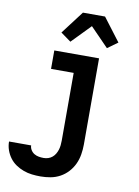

<svg xmlns="http://www.w3.org/2000/svg" viewBox="-112 -836 816 1128"><g transform="rotate(10 296.5 -272.5)"><path d="M210 223Q184 223 158.5 220Q133 217 108.5 208Q84 199 62.5 184.5Q41 170 25.5 149Q10 128 1.5 103.5Q-7 79 -7 53H125Q125 67 133 80Q141 93 153.5 100.5Q166 108 180.5 110.5Q195 113 210 113Q224 113 237.5 108.5Q251 104 261.5 95Q272 86 279 74Q286 62 290 49Q294 36 295.5 22Q297 8 297 -6V-410H162V-520H429V-6Q429 24 424 54Q419 84 406.5 111Q394 138 373.5 160.5Q353 183 326.5 197.5Q300 212 270 217.5Q240 223 210 223ZM246 -587 185 -631 289 -768H421L525 -631L464 -587L355 -699Z"/></g></svg>

Font: Iosevka HT Extrabold Extended
Style: Regular
Weight: 800
Width: 7
Monospace: yes
Designer: Belleve Invis
Foundry: Belleve Invis
Version: Version 32.3.0; ttfautohint (v1.8.4)